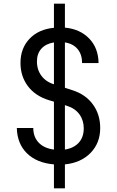

<svg xmlns="http://www.w3.org/2000/svg" viewBox="-20 -890 640 1050"><path d="M275 140V9Q181 1 127.5 -51.5Q74 -104 72 -190H162Q162 -141 191.5 -110Q221 -79 275 -72V-334L248 -342Q173 -365 132.5 -419Q92 -473 92 -546Q92 -626 141.5 -678Q191 -730 275 -738V-870H335V-739Q418 -731 468 -679Q518 -627 519 -545H429Q429 -592 404.5 -621.5Q380 -651 335 -658V-410L375 -397Q448 -374 488 -319Q528 -264 528 -190Q528 -108 475.5 -54Q423 0 335 9V140ZM335 -72Q384 -80 411 -110Q438 -140 438 -188Q438 -232 414.5 -264.5Q391 -297 347 -311L335 -315ZM275 -389V-658Q231 -651 206.5 -624Q182 -597 182 -554Q182 -502 214 -466.5Q246 -431 306 -422Z"/></svg>

Font: Atlassian Mono
Style: Regular
Weight: 400
Monospace: yes
Designer: Philipp Nurullin, Konstantin Bulenkov
Foundry: Modifications by Atlassian Pty Ltd, manufactured by JetBrains
Version: Version 2.304